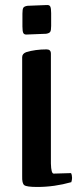

<svg xmlns="http://www.w3.org/2000/svg" viewBox="-20 -563 320 762"><path d="M193 126 262 124Q266 132 266 143Q266 151 263 160Q196 179 128 179Q86 179 76.5 172Q67 165 68 136V-336Q68 -350 84 -356Q120 -367 165 -367Q182 -367 182 -350V86Q183 126 193 126ZM183 -511V-460Q183 -443 179.5 -437Q176 -431 163 -429L87 -426Q76 -425 72.5 -432Q69 -439 69 -458V-509Q69 -526 72.5 -532Q76 -538 89 -540L165 -543Q176 -544 179.5 -537Q183 -530 183 -511Z"/></svg>

Font: Federant
Style: Medium
Weight: 500
Designer: Cyreal (www.cyreal.org)
Foundry: Cyreal (www.cyreal.org)
Version: Version 1.010